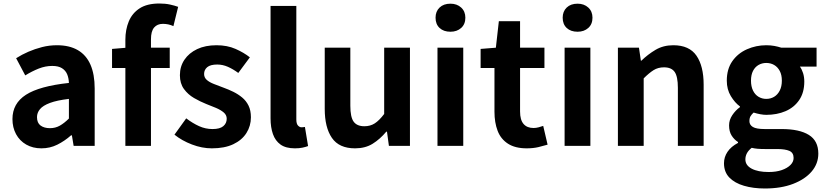

<svg xmlns="http://www.w3.org/2000/svg" viewBox="-20 -832 4703 1095"><path d="M216 14Q167 14 129.5 -7.5Q92 -29 71.5 -67Q51 -105 51 -153Q51 -242 128 -291.5Q205 -341 373 -359Q372 -387 363 -408.5Q354 -430 333.5 -443Q313 -456 278 -456Q239 -456 201 -441Q163 -426 124 -402L72 -500Q105 -521 142 -537Q179 -553 220 -563.5Q261 -574 305 -574Q376 -574 424 -546Q472 -518 496 -463Q520 -408 520 -327V0H400L390 -60H385Q349 -28 307 -7Q265 14 216 14ZM265 -101Q296 -101 321.5 -115.5Q347 -130 373 -156V-268Q305 -260 265 -245Q225 -230 208 -209.5Q191 -189 191 -164Q191 -131 211.5 -116Q232 -101 265 -101Z M695 0V-605Q695 -663 714.5 -710Q734 -757 776.5 -784.5Q819 -812 889 -812Q923 -812 950 -806Q977 -800 996 -793L969 -683Q941 -696 909 -696Q877 -696 859 -675Q841 -654 841 -608V0ZM619 -444V-553L703 -560H948V-444Z M1188 14Q1132 14 1074.5 -8Q1017 -30 975 -64L1042 -157Q1079 -129 1115.5 -112.5Q1152 -96 1192 -96Q1234 -96 1253.5 -112.5Q1273 -129 1273 -155Q1273 -176 1256 -190.5Q1239 -205 1212 -216.5Q1185 -228 1156 -239Q1121 -253 1086.5 -273Q1052 -293 1029 -324.5Q1006 -356 1006 -403Q1006 -453 1032 -491.5Q1058 -530 1104.5 -552Q1151 -574 1215 -574Q1276 -574 1323.5 -553Q1371 -532 1405 -505L1339 -416Q1309 -438 1279.5 -451Q1250 -464 1219 -464Q1180 -464 1162 -449Q1144 -434 1144 -410Q1144 -390 1159 -376.5Q1174 -363 1200 -353Q1226 -343 1255 -332Q1283 -322 1310.5 -308.5Q1338 -295 1361 -276Q1384 -257 1397.5 -229.5Q1411 -202 1411 -163Q1411 -114 1385.5 -73.5Q1360 -33 1310.5 -9.5Q1261 14 1188 14Z M1662 14Q1610 14 1580 -7.5Q1550 -29 1536.5 -67.5Q1523 -106 1523 -157V-798H1670V-151Q1670 -126 1679.5 -116Q1689 -106 1699 -106Q1704 -106 1708 -106.5Q1712 -107 1719 -108L1737 1Q1724 6 1705.5 10Q1687 14 1662 14Z M2005 14Q1914 14 1873 -45.5Q1832 -105 1832 -211V-560H1978V-229Q1978 -164 1997 -138Q2016 -112 2058 -112Q2092 -112 2117.5 -128.5Q2143 -145 2171 -182V-560H2318V0H2198L2187 -81H2183Q2147 -38 2105 -12Q2063 14 2005 14Z M2475 0V-560H2622V0ZM2549 -651Q2510 -651 2487 -672.5Q2464 -694 2464 -731Q2464 -767 2487 -789Q2510 -811 2549 -811Q2586 -811 2610 -789Q2634 -767 2634 -731Q2634 -694 2610 -672.5Q2586 -651 2549 -651Z M2984 14Q2918 14 2877 -12.5Q2836 -39 2818 -86Q2800 -133 2800 -195V-444H2721V-553L2808 -560L2825 -711H2946V-560H3085V-444H2946V-196Q2946 -148 2966 -125Q2986 -102 3023 -102Q3037 -102 3052 -106Q3067 -110 3078 -114L3103 -7Q3080 0 3050.5 7Q3021 14 2984 14Z M3200 0V-560H3347V0ZM3274 -651Q3235 -651 3212 -672.5Q3189 -694 3189 -731Q3189 -767 3212 -789Q3235 -811 3274 -811Q3311 -811 3335 -789Q3359 -767 3359 -731Q3359 -694 3335 -672.5Q3311 -651 3274 -651Z M3504 0V-560H3624L3635 -486H3638Q3675 -522 3719 -548Q3763 -574 3820 -574Q3911 -574 3952 -514.5Q3993 -455 3993 -349V0H3846V-331Q3846 -396 3827.5 -422Q3809 -448 3767 -448Q3733 -448 3707.5 -432Q3682 -416 3651 -385V0Z M4342 243Q4276 243 4223 227.5Q4170 212 4139.5 180.5Q4109 149 4109 99Q4109 64 4129 34Q4149 4 4189 -17V-22Q4167 -36 4152.5 -59Q4138 -82 4138 -117Q4138 -148 4156.5 -175.5Q4175 -203 4200 -221V-225Q4171 -246 4148 -284Q4125 -322 4125 -372Q4125 -438 4156.5 -483Q4188 -528 4240 -551Q4292 -574 4350 -574Q4375 -574 4396.5 -570Q4418 -566 4436 -560H4637V-452H4542Q4553 -437 4560 -415Q4567 -393 4567 -367Q4567 -304 4538 -261.5Q4509 -219 4460 -198Q4411 -177 4350 -177Q4335 -177 4316 -180.5Q4297 -184 4278 -190Q4267 -180 4260.5 -169.5Q4254 -159 4254 -141Q4254 -120 4273.5 -108Q4293 -96 4342 -96H4438Q4539 -96 4593 -62.5Q4647 -29 4647 44Q4647 101 4609.5 145.5Q4572 190 4503.5 216.5Q4435 243 4342 243ZM4350 -268Q4375 -268 4395 -280Q4415 -292 4427 -315.5Q4439 -339 4439 -372Q4439 -405 4427 -427.5Q4415 -450 4395 -461.5Q4375 -473 4350 -473Q4326 -473 4306 -461.5Q4286 -450 4274.5 -427.5Q4263 -405 4263 -372Q4263 -339 4274.5 -315.5Q4286 -292 4306 -280Q4326 -268 4350 -268ZM4364 149Q4407 149 4438.5 138Q4470 127 4488 109Q4506 91 4506 69Q4506 39 4482 28.5Q4458 18 4413 18H4344Q4319 18 4301 16.5Q4283 15 4267 11Q4248 26 4239.5 42.5Q4231 59 4231 77Q4231 111 4267 130Q4303 149 4364 149Z"/></svg>

Font: Noto Sans JP Thin
Style: Bold
Weight: 700
Version: Version 2.004-H2;hotconv 1.0.118;makeotfexe 2.5.65603